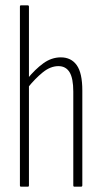

<svg xmlns="http://www.w3.org/2000/svg" viewBox="-20 -703 384 723"><path d="M260 0Q256 0 256 -5V-358Q256 -408 242 -431Q228 -454 200 -454Q170 -454 141 -430.5Q112 -407 84 -372L82 -405Q112 -442 143 -464.5Q174 -487 209 -487Q248 -487 269 -457.5Q290 -428 290 -362V-5Q290 0 285 0ZM59 0Q55 0 55 -5V-678Q55 -683 59 -683H84Q89 -683 89 -678V-5Q89 0 85 0Z"/></svg>

Font: Sofia Sans Extra Condensed ExtraLight
Style: Regular
Weight: 250
Designer: Botio Nikoltchev, Ani Petrova
Foundry: lettersoup
Version: Version 4.101